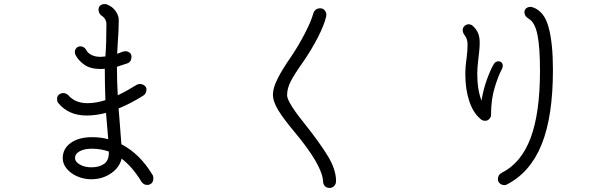

<svg xmlns="http://www.w3.org/2000/svg" viewBox="-20 -850 3040 949"><path d="M738 30Q738 47 729.5 55.5Q721 64 707 64Q690 64 679 48Q635 -25 581 -66Q571 -22 528.5 7Q486 36 431 36Q395 36 362.5 22Q330 8 310 -16Q290 -40 290 -68Q290 -115 329.5 -143.5Q369 -172 435 -172Q479 -172 515 -162Q511 -202 504 -292Q453 -279 409 -279Q318 -279 268 -341Q262 -348 262 -362Q262 -375 271.5 -382.5Q281 -390 294 -390Q305 -390 317 -380Q351 -340 413 -340Q453 -340 501 -355Q498 -433 498 -510Q491 -509 478 -509Q427 -509 397 -530Q367 -551 353 -579Q350 -583 350 -595Q351 -606 358.5 -613.5Q366 -621 378 -621Q386 -621 393.5 -616.5Q401 -612 405 -605Q413 -588 432 -578.5Q451 -569 477 -569Q483 -569 501 -571Q506 -636 506 -731Q506 -758 479 -775Q467 -786 467 -803Q467 -816 476 -823Q485 -830 497 -830Q506 -830 513 -826Q537 -816 552 -794.5Q567 -773 567 -751Q567 -703 562 -637L559 -584Q565 -586 588 -595Q596 -597 600 -597Q613 -596 621.5 -589Q630 -582 630 -569Q630 -558 625 -549.5Q620 -541 610 -537Q600 -533 558 -520Q558 -450 562 -379Q608 -401 656 -431Q666 -435 671 -435Q684 -435 694 -427Q704 -419 704 -408Q704 -399 700 -390.5Q696 -382 689 -378Q624 -337 566 -314Q568 -282 570 -267L580 -137Q671 -90 733 13Q738 19 738 30ZM518 -101Q478 -115 435 -115Q397 -115 374 -102.5Q351 -90 351 -69Q351 -50 375 -36.5Q399 -23 431 -23Q471 -23 494.5 -40Q518 -57 518 -94Z M1577 49Q1575 -32 1433 -201Q1382 -262 1355.5 -305Q1329 -348 1329 -383Q1329 -415 1352 -461Q1375 -507 1421 -573Q1456 -625 1487 -685Q1518 -745 1528 -782Q1536 -809 1563 -809Q1576 -809 1584.5 -799.5Q1593 -790 1593 -777Q1593 -771 1592 -768Q1582 -725 1550.5 -664Q1519 -603 1479 -545Q1435 -483 1417 -448Q1399 -413 1399 -379Q1399 -361 1424 -322Q1449 -283 1486 -238Q1560 -145 1600.5 -78.5Q1641 -12 1641 45Q1641 60 1631.5 69.5Q1622 79 1610 79Q1595 79 1586.5 70.5Q1578 62 1577 49Z M2713 -506Q2713 -275 2657.5 -137Q2602 1 2487 61Q2482 65 2473 65Q2461 65 2451 57Q2441 49 2441 35Q2441 14 2460 4Q2556 -44 2602.5 -167.5Q2649 -291 2649 -500Q2649 -617 2636.5 -678Q2624 -739 2595 -756Q2572 -770 2572 -789Q2572 -801 2580.5 -808.5Q2589 -816 2602 -816Q2609 -816 2613 -814Q2670 -795 2691.5 -715.5Q2713 -636 2713 -506ZM2461 -509Q2443 -476 2425 -417Q2407 -358 2407 -282Q2407 -271 2398.5 -262Q2390 -253 2378 -253Q2364 -253 2355 -262Q2318 -293 2299 -351.5Q2280 -410 2280 -482Q2280 -521 2286 -560Q2291 -598 2291 -631Q2291 -659 2275 -678Q2267 -689 2267 -702Q2267 -713 2276 -721.5Q2285 -730 2296 -730Q2309 -730 2318 -721Q2335 -705 2343 -686Q2351 -667 2351 -639Q2351 -607 2344 -556Q2339 -516 2339 -485Q2339 -407 2360 -353Q2369 -409 2387 -458Q2405 -507 2420 -532Q2428 -547 2444 -547Q2453 -547 2459 -541Q2465 -535 2465 -525Q2465 -517 2461 -509Z"/></svg>

Font: Tsukimi Rounded
Style: Regular
Weight: 400
Designer: Takashi Funayama
Foundry: Takashi Funayama
Version: Version 1.032; ttfautohint (v1.8.3)